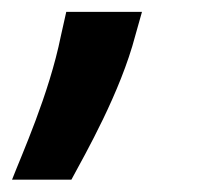

<svg xmlns="http://www.w3.org/2000/svg" viewBox="-38 -119 361 317"><path d="M185.4 -60.4 196.4 -99.4H71.4L62.5 -59.7C43 36.9 -2.5 137.1 -18.1 177.6H79.9C103.3 134.2 160.9 33.4 185.4 -60.4Z"/></svg>

Font: Margiela Sans
Style: Bold Italic
Weight: 700
Italic angle: -9.39999°
Designer: Stefan Endress, Andreas Faust
Version: Version 1.100;FEAKit 1.0